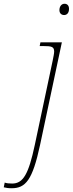

<svg xmlns="http://www.w3.org/2000/svg" viewBox="-151 -761 387 1021"><path d="M190 -681C203 -681 216 -690 216 -714C216 -732 206 -741 192 -741C176 -741 165 -727 165 -707C165 -690 176 -681 190 -681ZM-89 240C-15 240 22 197 62 10L178 -536H64L60 -516H81C122 -516 137 -513 137 -487C137 -476 133 -459 129 -438L34 10C1 165 -28 215 -86 215C-101 215 -115 214 -126 210L-131 235C-119 238 -107 240 -89 240Z"/></svg>

Font: Noto Serif SemiCondensed Thin
Style: Italic
Weight: 100
Width: 4
Italic angle: -12°
Designer: Monotype Design Team
Foundry: Monotype Imaging Inc.
Version: Version 2.013